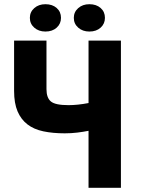

<svg xmlns="http://www.w3.org/2000/svg" viewBox="-20 -893 670 913"><path d="M401 -271Q376 -266 347.5 -262.5Q319 -259 288 -259Q231 -259 186 -268.5Q141 -278 110.5 -301.5Q80 -325 63.5 -363.5Q47 -402 47 -461V-700H201V-469Q201 -428 222 -410.5Q243 -393 306 -393Q327 -393 351 -395.5Q375 -398 401 -403V-700H555V0H401ZM196 -743Q164 -743 143 -761.5Q122 -780 122 -808Q122 -836 143 -854.5Q164 -873 196 -873Q229 -873 249.5 -855Q270 -837 270 -808Q270 -780 249.5 -761.5Q229 -743 196 -743ZM405 -743Q373 -743 352 -761.5Q331 -780 331 -808Q331 -836 352 -854.5Q373 -873 405 -873Q438 -873 458.5 -855Q479 -837 479 -808Q479 -780 458.5 -761.5Q438 -743 405 -743Z"/></svg>

Font: Tilda Sans Extra Bold
Style: Regular
Weight: 800
Designer: ParaType Ltd
Foundry: ParaType Ltd
Version: Version 1.009